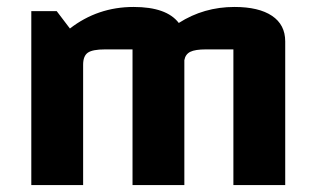

<svg xmlns="http://www.w3.org/2000/svg" viewBox="-20 -532 905 552"><path d="M800 -413V0H651V-390H572Q541 -390 527 -383Q513 -376 510 -359V0H361V-390H282Q246 -390 232.5 -380.5Q219 -371 219 -346V0H70V-500H143L181 -450Q261 -512 364 -512Q459 -512 494 -466Q566 -512 654 -512Q724 -512 762 -486.5Q800 -461 800 -413Z"/></svg>

Font: Changa SemiBold
Style: Regular
Weight: 600
Designer: Eduardo Rodriguez Tunni
Foundry: Eduardo Rodriguez Tunni
Version: Version 2.002; ttfautohint (v1.5) -l 8 -r 50 -G 150 -x 14 -H